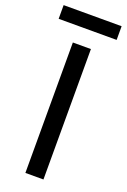

<svg xmlns="http://www.w3.org/2000/svg" viewBox="-175 -896 627 949"><g transform="rotate(20 138.5 -422.0)"><path d="M92 0V-686H187V0ZM-14 -772V-844H291V-772Z"/></g></svg>

Font: Archivo VF Beta
Style: Regular
Weight: 400
Designer: Hector Gatti
Foundry: Omnibus-Type
Version: Version 1.002